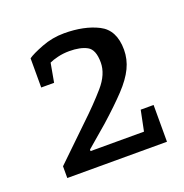

<svg xmlns="http://www.w3.org/2000/svg" viewBox="-75 -782 456 476"><g transform="rotate(-20 153.5 -544.0)"><path d="M26 -374V-405L113 -489Q149 -523 175.5 -553.5Q202 -584 202 -615Q202 -649 184.5 -658.5Q167 -668 138 -668Q122 -668 107.5 -664.5Q93 -661 85 -657L76 -607H42V-684Q53 -692 81.5 -703Q110 -714 141 -714Q194 -714 230.5 -695.5Q267 -677 267 -625Q267 -600 256 -577Q245 -554 221 -528.5Q197 -503 159 -469L103 -421V-417H244L255 -471H289V-374Z"/></g></svg>

Font: Faustina Light
Style: Regular
Weight: 300
Designer: Alfonso Garcia
Foundry: http://www.omnibus-type.com
Version: Version 1.200